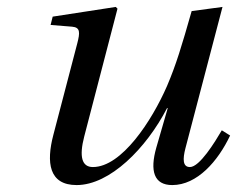

<svg xmlns="http://www.w3.org/2000/svg" viewBox="-20 -522 684 554"><path d="M126 -450 188 -445C212 -443 211 -428 203 -397L134 -133C113 -53 121 12 201 12C297 12 402 -94 462 -210H464L431 -96C412 -29 424 12 477 12C549 12 609 -57 644 -131L620 -146C600 -112 556 -40 528 -40C507 -40 507 -63 515 -94L622 -502L533 -490C504 -388 488 -335 462 -274C418 -173 331 -40 248 -40C216 -40 208 -70 223 -128L319 -497L314 -502L132 -474Z"/></svg>

Font: Heuristica
Style: Italic
Weight: 400
Italic angle: -13°
Version: Version 1.0.1